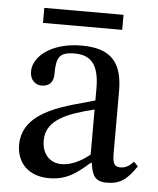

<svg xmlns="http://www.w3.org/2000/svg" viewBox="-48 -651 575 700"><g transform="rotate(5 240.0 -301.5)"><path d="M308 -62C314 -18 324 5 368 5C419 5 443 -16 476 -64L461 -80C447 -65 433 -55 414 -55C393 -55 384 -63 384 -104V-331C384 -435 343 -485 234 -485C125 -485 58 -431 58 -375C58 -342 80 -327 100 -327C128 -327 144 -342 144 -373C144 -433 154 -454 211 -454C271 -454 301 -421 301 -334V-290C215 -263 38 -237 38 -105C38 -41 80 7 157 7C221 7 257 -21 304 -62ZM301 -92C267 -64 231 -48 198 -48C155 -48 126 -79 126 -129C126 -207 210 -234 301 -257ZM376 -555V-610H86V-555Z"/></g></svg>

Font: STIX Two Math
Style: Regular
Weight: 400
Designer: Ross Mills, John Hudson & Paul Hanslow, Tiro Typeworks Ltd; with portions MicroPress Inc., with additions and correction
Foundry: Tiro Typeworks Ltd
Version: Version 2.02 b142